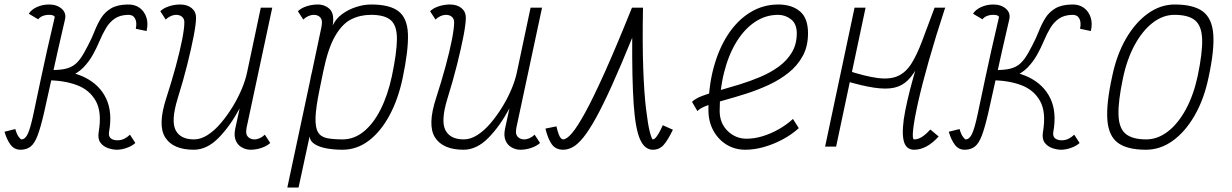

<svg xmlns="http://www.w3.org/2000/svg" viewBox="-61 -652 5481 854"><path d="M30 14Q3 14 -13.5 -7.5Q-30 -29 -41 -66L7 -78Q14 -54 22.5 -43Q31 -32 34 -32Q51 -32 62.5 -56.5Q74 -81 87 -141.5Q100 -202 122 -307Q144 -412 182 -574Q183 -578 180 -580.5Q177 -583 171.5 -584.5Q166 -586 157 -586Q141 -586 128 -580.5Q115 -575 109 -566L67 -591Q79 -610 104 -621Q129 -632 157 -632Q192 -632 213.5 -613Q235 -594 228 -565Q194 -419 172 -317.5Q150 -216 135 -151Q120 -86 106.5 -50Q93 -14 75 0Q57 14 30 14ZM459 14Q441 14 420 7Q399 0 386 -17Q373 -34 378 -65H424Q421 -45 432 -36.5Q443 -28 461 -28Q479 -28 493 -35.5Q507 -43 517 -53L541 -16Q527 -3 503.5 5.5Q480 14 459 14ZM378 -65Q393 -153 365 -203Q337 -253 279.5 -274Q222 -295 146 -295L156 -340Q251 -340 316.5 -307.5Q382 -275 411 -214Q440 -153 424 -65ZM146 -295 156 -340Q195 -340 220 -344Q245 -348 263 -359Q281 -370 296.5 -391.5Q312 -413 330 -449Q347 -481 359.5 -513Q372 -545 388.5 -571.5Q405 -598 432.5 -614.5Q460 -631 506 -632Q538 -633 559.5 -617.5Q581 -602 590 -575Q599 -548 591 -514L543 -524Q549 -553 539.5 -570Q530 -587 508 -586Q472 -585 449 -569Q426 -553 410.5 -527Q395 -501 382 -470Q369 -439 352 -408.5Q335 -378 310 -352Q285 -326 245.5 -310.5Q206 -295 146 -295Z M676 -565 652 -602Q666 -616 690.5 -624Q715 -632 740 -632Q772 -632 791.5 -616Q811 -600 811 -574Q811 -546 800.5 -491.5Q790 -437 772 -365Q754 -293 729 -213Q699 -115 720 -73.5Q741 -32 802 -32Q832 -32 862.5 -51.5Q893 -71 921 -104Q949 -137 973 -176Q997 -215 1014 -255.5Q1031 -296 1038 -330L1099 -618H1150L1036 -85Q1035 -80 1034.5 -74.5Q1034 -69 1034 -65Q1034 -50 1044.5 -41Q1055 -32 1071 -32Q1082 -32 1094.5 -37.5Q1107 -43 1117 -53L1141 -16Q1127 -3 1103 5.5Q1079 14 1053 14Q1033 14 1014.5 3.5Q996 -7 987.5 -27.5Q979 -48 985 -78L1005 -170Q962 -90 910.5 -38Q859 14 801 14Q709 14 674 -40.5Q639 -95 679 -217Q703 -291 721 -357.5Q739 -424 749 -475Q759 -526 759 -553Q759 -568 749 -577Q739 -586 722 -586Q711 -586 698.5 -580.5Q686 -575 676 -565Z M1590 -632Q1673 -632 1712 -601.5Q1751 -571 1753.5 -500Q1756 -429 1730 -305Q1710 -210 1671 -138Q1632 -66 1579 -26Q1526 14 1462 14Q1424 14 1391.5 8Q1359 2 1338.5 -11Q1318 -24 1316 -45L1267 182H1217L1317 -287Q1318 -293 1319.5 -299.5Q1321 -306 1322 -313Q1323 -318 1324.5 -323.5Q1326 -329 1327 -334L1369 -533Q1370 -539 1370.5 -544.5Q1371 -550 1371 -553Q1371 -568 1361 -577Q1351 -586 1334 -586Q1323 -586 1310.5 -580.5Q1298 -575 1288 -565L1264 -602Q1278 -616 1302.5 -624Q1327 -632 1352 -632Q1384 -632 1405.5 -611.5Q1427 -591 1419 -539Q1433 -569 1461 -589.5Q1489 -610 1523.5 -621Q1558 -632 1590 -632ZM1682 -313Q1704 -418 1704.5 -477.5Q1705 -537 1678 -561.5Q1651 -586 1589 -586Q1541 -586 1501 -566Q1461 -546 1429.5 -491.5Q1398 -437 1377 -335L1360 -252Q1344 -174 1342.5 -129.5Q1341 -85 1353.5 -64Q1366 -43 1393.5 -37.5Q1421 -32 1463 -32Q1514 -32 1557 -67Q1600 -102 1632 -165.5Q1664 -229 1682 -313Z M1876 -565 1852 -602Q1866 -616 1890.5 -624Q1915 -632 1940 -632Q1972 -632 1991.5 -616Q2011 -600 2011 -574Q2011 -546 2000.5 -491.5Q1990 -437 1972 -365Q1954 -293 1929 -213Q1899 -115 1920 -73.5Q1941 -32 2002 -32Q2032 -32 2062.5 -51.5Q2093 -71 2121 -104Q2149 -137 2173 -176Q2197 -215 2214 -255.5Q2231 -296 2238 -330L2299 -618H2350L2236 -85Q2235 -80 2234.5 -74.5Q2234 -69 2234 -65Q2234 -50 2244.5 -41Q2255 -32 2271 -32Q2282 -32 2294.5 -37.5Q2307 -43 2317 -53L2341 -16Q2327 -3 2303 5.5Q2279 14 2253 14Q2233 14 2214.5 3.5Q2196 -7 2187.5 -27.5Q2179 -48 2185 -78L2205 -170Q2162 -90 2110.5 -38Q2059 14 2001 14Q1909 14 1874 -40.5Q1839 -95 1879 -217Q1903 -291 1921 -357.5Q1939 -424 1949 -475Q1959 -526 1959 -553Q1959 -568 1949 -577Q1939 -586 1922 -586Q1911 -586 1898.5 -580.5Q1886 -575 1876 -565Z M2887 -95 2932 -75Q2910 -29 2891 -7.5Q2872 14 2843 14Q2806 14 2785.5 -33Q2765 -80 2757.5 -189Q2750 -298 2751 -484Q2700 -359 2660.5 -271.5Q2621 -184 2590 -128Q2559 -72 2534 -41Q2509 -10 2487 2Q2465 14 2444 14Q2411 14 2393.5 -10Q2376 -34 2365 -80L2414 -90Q2419 -68 2424 -55Q2429 -42 2434 -37Q2439 -32 2444 -32Q2459 -32 2482.5 -59Q2506 -86 2542 -151.5Q2578 -217 2629 -330.5Q2680 -444 2750 -618H2799Q2796 -461 2800 -349.5Q2804 -238 2812.5 -167.5Q2821 -97 2829.5 -64.5Q2838 -32 2843 -32Q2848 -32 2853.5 -37.5Q2859 -43 2867.5 -56.5Q2876 -70 2887 -95Z M3466 -123 3492 -82Q3460 -53 3419.5 -31.5Q3379 -10 3336.5 2Q3294 14 3254 14Q3208 14 3171 -8.5Q3134 -31 3112 -71Q3090 -111 3090 -163Q3090 -265 3113 -350.5Q3136 -436 3177.5 -499Q3219 -562 3276 -597Q3333 -632 3401 -632Q3460 -632 3496.5 -602Q3533 -572 3533 -504Q3533 -446 3509.5 -403Q3486 -360 3446.5 -328.5Q3407 -297 3358.5 -274.5Q3310 -252 3260 -236Q3210 -220 3164.5 -207.5Q3119 -195 3086.5 -183.5Q3054 -172 3041 -158L3017 -199Q3032 -214 3064 -226Q3096 -238 3139 -250Q3182 -262 3229 -276.5Q3276 -291 3321 -310Q3366 -329 3402.5 -355.5Q3439 -382 3461 -418.5Q3483 -455 3483 -504Q3483 -546 3457.5 -566Q3432 -586 3400 -586Q3344 -586 3296.5 -554Q3249 -522 3214 -464.5Q3179 -407 3159.5 -329Q3140 -251 3140 -159Q3140 -104 3175.5 -69.5Q3211 -35 3260 -35Q3294 -35 3330.5 -46Q3367 -57 3402.5 -77Q3438 -97 3466 -123Z M3658 0H3609L3740 -618H3789ZM4077 -76 4114 -45Q4088 -16 4060.5 -1Q4033 14 4005 14Q3966 14 3957.5 -31Q3949 -76 3965.5 -160Q3982 -244 4016.5 -360Q4051 -476 4096 -618H4144Q4103 -535 4075.5 -471.5Q4048 -408 4025.5 -364.5Q4003 -321 3977.5 -295.5Q3952 -270 3916.5 -262Q3881 -254 3827 -262Q3773 -270 3693 -294L3703 -340Q3788 -312 3843 -305Q3898 -298 3933 -314Q3968 -330 3992.5 -368.5Q4017 -407 4040.5 -469.5Q4064 -532 4096 -618H4143Q4101 -490 4070.5 -382.5Q4040 -275 4022.5 -196.5Q4005 -118 4000.5 -75Q3996 -32 4005 -32Q4022 -32 4039 -42.5Q4056 -53 4077 -76Z M4230 14Q4203 14 4186.5 -7.5Q4170 -29 4159 -66L4207 -78Q4214 -54 4222.5 -43Q4231 -32 4234 -32Q4251 -32 4262.5 -56.5Q4274 -81 4287 -141.5Q4300 -202 4322 -307Q4344 -412 4382 -574Q4383 -578 4380 -580.5Q4377 -583 4371.5 -584.5Q4366 -586 4357 -586Q4341 -586 4328 -580.5Q4315 -575 4309 -566L4267 -591Q4279 -610 4304 -621Q4329 -632 4357 -632Q4392 -632 4413.5 -613Q4435 -594 4428 -565Q4394 -419 4372 -317.5Q4350 -216 4335 -151Q4320 -86 4306.5 -50Q4293 -14 4275 0Q4257 14 4230 14ZM4659 14Q4641 14 4620 7Q4599 0 4586 -17Q4573 -34 4578 -65H4624Q4621 -45 4632 -36.5Q4643 -28 4661 -28Q4679 -28 4693 -35.5Q4707 -43 4717 -53L4741 -16Q4727 -3 4703.5 5.5Q4680 14 4659 14ZM4578 -65Q4593 -153 4565 -203Q4537 -253 4479.5 -274Q4422 -295 4346 -295L4356 -340Q4451 -340 4516.5 -307.5Q4582 -275 4611 -214Q4640 -153 4624 -65ZM4346 -295 4356 -340Q4395 -340 4420 -344Q4445 -348 4463 -359Q4481 -370 4496.5 -391.5Q4512 -413 4530 -449Q4547 -481 4559.5 -513Q4572 -545 4588.5 -571.5Q4605 -598 4632.5 -614.5Q4660 -631 4706 -632Q4738 -633 4759.5 -617.5Q4781 -602 4790 -575Q4799 -548 4791 -514L4743 -524Q4749 -553 4739.5 -570Q4730 -587 4708 -586Q4672 -585 4649 -569Q4626 -553 4610.5 -527Q4595 -501 4582 -470Q4569 -439 4552 -408.5Q4535 -378 4510 -352Q4485 -326 4445.5 -310.5Q4406 -295 4346 -295Z M5036 14Q4953 14 4911.5 -16.5Q4870 -47 4864.5 -118.5Q4859 -190 4886 -313Q4906 -409 4947.5 -480.5Q4989 -552 5045 -592Q5101 -632 5164 -632Q5247 -632 5288.5 -601.5Q5330 -571 5335.5 -500Q5341 -429 5314 -305Q5294 -210 5252.5 -138Q5211 -66 5155.5 -26Q5100 14 5036 14ZM5037 -32Q5088 -32 5133.5 -67Q5179 -102 5213.5 -165.5Q5248 -229 5266 -313Q5288 -418 5286 -477.5Q5284 -537 5254.5 -561.5Q5225 -586 5163 -586Q5112 -586 5066.5 -551Q5021 -516 4986.5 -453Q4952 -390 4934 -305Q4912 -201 4914 -141Q4916 -81 4946 -56.5Q4976 -32 5037 -32Z"/></svg>

Font: Victor Mono Thin
Style: Italic
Weight: 100
Italic angle: -12°
Monospace: yes
Designer: Rune Bjørnerås
Version: Version 1.561;gftools[0.9.30]